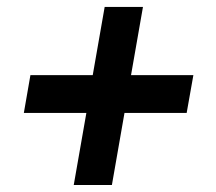

<svg xmlns="http://www.w3.org/2000/svg" viewBox="-20 -609 627 558"><path d="M360.8 -390.6H542L522.5 -280.8H341.8L305.2 -71.3H194.3L231 -280.8H49.3L68.4 -390.6H249.5L284.2 -588.9H395.5Z"/></svg>

Font: Roboto Mono Medium
Style: Italic
Weight: 500
Designer: Google
Version: Version 2.000985; 2015; ttfautohint (v1.3)